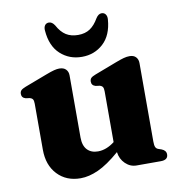

<svg xmlns="http://www.w3.org/2000/svg" viewBox="-80 -776 814 864"><g transform="rotate(-10 326.5 -344.5)"><path d="M74 -143V-353Q74 -367.5 70 -373.5Q66 -379.5 57 -382L38.5 -384.5Q20 -389.5 20 -407Q20 -417.5 25.8 -423.5Q31.5 -429.5 47 -435.5L148.5 -474Q172 -483 185.8 -486.5Q199.5 -490 209.5 -490Q230 -490 240.2 -479.2Q250.5 -468.5 250.5 -451.5V-168Q250.5 -130.5 268.5 -111.5Q286.5 -92.5 317.5 -92.5Q356 -92.5 393.5 -121.5V-353Q393.5 -367.5 389.5 -373.5Q385.5 -379.5 377 -382L358 -384.5Q339.5 -389.5 339.5 -407Q339.5 -417.5 345.2 -423.5Q351 -429.5 367 -435.5L468 -474Q490.5 -482.5 504.2 -486.2Q518 -490 531 -490Q550 -490 560 -479.2Q570 -468.5 570 -451.5V-93.5Q570 -75 573.8 -67.2Q577.5 -59.5 586 -56.5L600.5 -51.5Q621 -43.5 621 -25.5Q621 0 588 0H477Q448.5 0 426.5 -21.2Q404.5 -42.5 400.5 -74.5Q344.5 -26 301.2 -6.5Q258 13 220 13Q154.5 13 114.2 -29.8Q74 -72.5 74 -143ZM320.5 -624Q353 -624 375 -638.8Q397 -653.5 414.5 -684Q426 -702 440.5 -702Q452.5 -702 459 -692.8Q465.5 -683.5 464 -669Q458.5 -598 418.2 -561Q378 -524 320.5 -524Q263 -524 222.5 -561Q182 -598 176.5 -669Q175 -683.5 181.2 -692.8Q187.5 -702 200 -702Q214.5 -702 226 -684Q243 -652.5 265.8 -638.2Q288.5 -624 320.5 -624Z"/></g></svg>

Font: Fraunces 9pt
Style: Bold
Weight: 700
Version: Version 1.000;[b76b70a41]